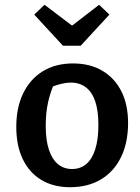

<svg xmlns="http://www.w3.org/2000/svg" viewBox="-20 -771 584 802"><path d="M273 11Q203 11 152.5 -19.5Q102 -50 75 -106.5Q48 -163 48 -241Q48 -322 77 -381.5Q106 -441 159 -473.5Q212 -506 285 -506Q356 -506 407.5 -475.5Q459 -445 487 -389.5Q515 -334 515 -257Q515 -175 485.5 -114.5Q456 -54 401.5 -21.5Q347 11 273 11ZM281 -65Q315 -65 339.5 -85Q364 -105 377.5 -146.5Q391 -188 391 -249Q391 -308 378 -347Q365 -386 339 -406Q313 -426 276 -426Q252 -426 220 -416.5Q188 -407 143 -388L213 -437Q192 -393 181.5 -347Q171 -301 171 -246Q171 -185 184.5 -145Q198 -105 222.5 -85Q247 -65 281 -65ZM243 -580 123 -710 166 -751 281 -664 394 -751 437 -710 317 -580Z"/></svg>

Font: Piazzolla Thin
Style: Bold
Weight: 700
Version: Version 2.005